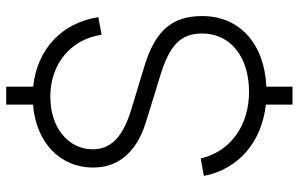

<svg xmlns="http://www.w3.org/2000/svg" viewBox="-191 -669 958 616"><g transform="rotate(-90 288.0 -361.0)"><path d="M260.5 98.5H318V14.5C456 8.5 544.5 -71.5 544.5 -191.5C544.5 -288 497 -342 384.5 -376.5L244 -419C156 -446 117 -484.5 117 -542.5C117 -622 188 -679 286.5 -678.5C391.5 -678.5 470.5 -612 484.5 -514L541 -524.5C522.5 -642.5 438 -721 318 -733.5V-820H260.5V-734C139.5 -724.5 58.5 -648.5 58.5 -540.5C58.5 -460 108.5 -402 202 -372.5L357.5 -324.5C452.5 -295 488.5 -259 488.5 -191.5C488.5 -101 414 -41 301.5 -41C192.5 -41 110.5 -100.5 87.5 -196L31.5 -186C53.5 -74.5 140 -0.5 260.5 13Z"/></g></svg>

Font: Eudonet Light
Style: Regular
Weight: 300
Designer: Mikhail Sharanda
Foundry: Mikhail Sharanda
Version: Version 4.503;Glyphs 3.1.2 (3151)